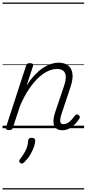

<svg xmlns="http://www.w3.org/2000/svg" viewBox="-20 -1015 686 1520"><path d="M474 16Q447 16 431 6Q415 -4 408 -23Q401 -42 403.5 -68.5Q406 -95 417 -127L489 -341Q502 -382 500.5 -410.5Q499 -439 481.5 -454Q464 -469 430 -469Q399 -469 363 -453.5Q327 -438 288.5 -403.5Q250 -369 212 -313.5Q174 -258 139 -178L82 -4Q79 6 72.5 10.5Q66 15 51 15Q39 15 31 10Q23 5 27 -6L186 -494Q190 -506 196 -510.5Q202 -515 216 -515Q233 -515 239 -509Q245 -503 241 -491L190 -336Q222 -387 255.5 -422Q289 -457 322 -478.5Q355 -500 386 -509.5Q417 -519 444 -519Q489 -519 517.5 -498Q546 -477 553 -435Q560 -393 539 -329L466 -110Q458 -84 456.5 -66.5Q455 -49 461.5 -40.5Q468 -32 483 -32Q500 -32 516.5 -42Q533 -52 547.5 -68Q562 -84 573 -99Q578 -106 584.5 -108.5Q591 -111 601 -105Q611 -98 612 -91Q613 -84 608 -76Q597 -57 577 -35.5Q557 -14 531 1Q505 16 474 16ZM141 275Q133 269 132 261.5Q131 254 138 246Q157 221 170.5 199Q184 177 192.5 153Q201 129 203 99Q204 86 211.5 81Q219 76 232 76Q246 76 252.5 82.5Q259 89 259 101Q258 119 249 146.5Q240 174 222 205.5Q204 237 174 268Q166 276 157.5 279Q149 282 141 275ZM0 475H646V485H0ZM0 -20H646V0H0ZM0 -505H646V-500H0ZM0 -995H646V-985H0Z"/></svg>

Font: Playwrite SK Guides
Style: Regular
Weight: 400
Designer: Veronika Burian, José Scaglione
Foundry: TypeTogether
Version: Version 1.003